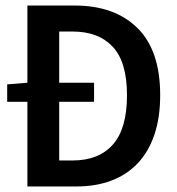

<svg xmlns="http://www.w3.org/2000/svg" viewBox="-20 -674 640 694"><path d="M79 0V-306H6V-369L79 -375V-654H250Q394 -654 476.5 -573Q559 -492 559 -330Q559 -249 538 -187Q517 -125 477.5 -83.5Q438 -42 382 -21Q326 0 256 0ZM194 -94H243Q337 -94 388 -151.5Q439 -209 439 -330Q439 -450 387.5 -505Q336 -560 243 -560H194V-375H320V-306H194Z"/></svg>

Font: Source Code Pro Semibold
Style: Regular
Weight: 600
Monospace: yes
Designer: Paul D. Hunt, Teo Tuominen
Foundry: Adobe Systems Incorporated
Version: Version 2.030;PS 1.000;hotconv 16.6.51;makeotf.lib2.5.65220